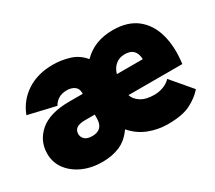

<svg xmlns="http://www.w3.org/2000/svg" viewBox="-104 -723 1050 936"><g transform="rotate(-30 421.0 -255.0)"><path d="M239 11Q178 11 129.5 -11Q81 -33 53 -71Q25 -109 25 -158Q25 -230 80 -277.5Q135 -325 246 -325H321V-331Q321 -355 304 -367Q287 -379 262 -379Q234 -379 215 -367.5Q196 -356 185 -336L31 -372Q57 -441 118 -481Q179 -521 265 -521Q312 -521 357.5 -507Q403 -493 434 -455Q498 -521 602 -521Q685 -521 736 -481Q787 -441 806.5 -370.5Q826 -300 814 -208H511Q518 -183 546 -164.5Q574 -146 622 -146Q649 -146 673.5 -155.5Q698 -165 714 -182L810 -69Q782 -36 736 -12.5Q690 11 609 11Q552 11 501 -9Q450 -29 413 -72Q381 -26 338 -7.5Q295 11 239 11ZM594 -390Q564 -390 543 -373Q522 -356 513 -325H659Q657 -390 594 -390ZM259 -123Q321 -123 321 -188V-208H265Q204 -208 204 -166Q204 -148 217.5 -135.5Q231 -123 259 -123Z"/></g></svg>

Font: Livvic Black
Style: Regular
Weight: 900
Designer: Jacques Le Bailly, Baron von Fonthausen
Version: Version 1.001; ttfautohint (v1.8.2)